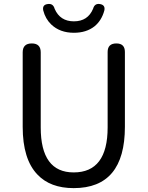

<svg xmlns="http://www.w3.org/2000/svg" viewBox="-20 -957 761 990"><path d="M360 13Q239 13 173 -57Q97 -136 97 -303V-687Q97 -733 144 -733Q190 -733 190 -687V-300Q190 -68 360 -68Q535 -68 535 -300V-516V-689Q535 -733 580 -733Q624 -733 624 -689V-303Q624 13 360 13ZM361 -788Q289 -788 244 -831Q214 -860 203 -903Q197 -932 225 -936Q254 -941 262 -911Q290 -847 361 -847Q433 -847 460 -912Q468 -941 496 -936Q524 -931 518 -903Q504 -851 467 -821Q425 -788 361 -788Z"/></svg>

Font: GenSenRounded JP R
Style: Regular
Weight: 400
Version: Version 1.501;PS 1;hotconv 16.6.51;makeotf.lib2.5.65220